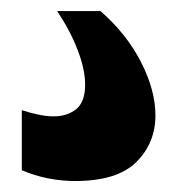

<svg xmlns="http://www.w3.org/2000/svg" viewBox="-20 -20 321 348"><path d="M116.2 308.1Q65.9 308.1 19.5 288.6V179.7Q34.7 184.6 49.3 187.7Q64 190.9 77.1 190.9Q101.6 190.9 117.9 178Q134.3 165 134.3 133.3Q134.3 106 120.8 70.8Q107.4 35.6 83.5 0H162.1Q209.5 41.5 235.6 92.5Q261.7 143.6 261.7 189Q261.7 239.3 227.1 273.7Q192.4 308.1 116.2 308.1Z"/></svg>

Font: Anton SC
Style: Regular
Weight: 400
Designer: Vernon Adams
Foundry: Vernon Adams
Version: Version 2.116; ttfautohint (v1.8.4.7-5d5b)